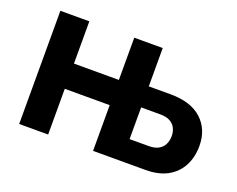

<svg xmlns="http://www.w3.org/2000/svg" viewBox="-90 -680 1032 835"><g transform="rotate(20 426.5 -262.0)"><path d="M61 0V-523.8H195V-328.3H402.9V-523.8H534.7V-346.5H636.1Q730.3 -346.5 780.3 -300.3Q830.3 -254.1 830.3 -177.7Q830.3 -125.8 809.1 -85.5Q787.9 -45.3 746.9 -22.6Q705.9 0 644.8 0H402.9V-211.6H195V0ZM534.7 -102.4H623.2Q650.7 -102.4 668.3 -112.2Q685.9 -122.1 694.1 -139.1Q702.4 -156.1 702.4 -176.8Q702.4 -197.1 694.4 -213.3Q686.5 -229.5 669.2 -239.4Q651.9 -249.2 622.4 -249.2H534.7Z"/></g></svg>

Font: Raleway Thin
Style: Regular
Weight: 100
Designer: Matt McInerney, Pablo Impallari, Rodrigo Fuenzalida
Foundry: Matt McInerney, Pablo Impallari, Rodrigo Fuenzalida
Version: Version 4.026